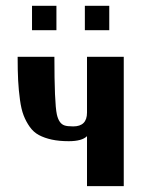

<svg xmlns="http://www.w3.org/2000/svg" viewBox="-20 -633 500 653"><path d="M40 0ZM275.9 -250V-439.9H400.9V0H275.9V-169.9Q258.8 -152.8 213.9 -152.8Q181.2 -152.8 156.2 -158.2Q131.3 -163.6 112.5 -173.6Q93.8 -183.6 81.1 -201.7Q68.4 -219.7 60.3 -240.7Q52.2 -261.7 47.9 -293.7Q43.5 -325.7 41.7 -359.1Q40 -392.6 40 -439.9H165Q165 -282.7 173.3 -244.1Q180.2 -212.9 199.2 -206.5Q208.5 -203.1 229 -203.1Q275.9 -203.1 275.9 -250ZM351.6 -530.3ZM88.9 -613.3H171.9V-530.3H88.9ZM268.6 -613.3H351.6V-530.3H268.6Z"/></svg>

Font: Pfennig
Style: Bold
Weight: 700
Version: Version 20120410 ; ttfautohint (v0.8)